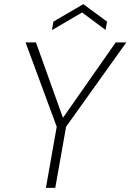

<svg xmlns="http://www.w3.org/2000/svg" viewBox="-20 -904 628 924"><path d="M201 0 253 -294 103 -700H153L283 -337L537 -700H588L298 -294L246 0ZM230 -759 237 -800 381 -884 495 -800 488 -760 375 -844Z"/></svg>

Font: DM Sans 10pt ExtraLight
Style: Italic
Weight: 250
Italic angle: -10°
Version: Version 4.004;gftools[0.9.30]